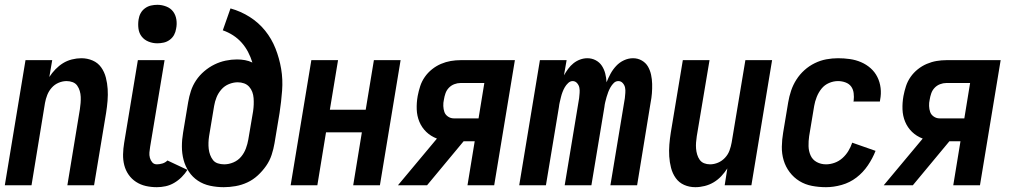

<svg xmlns="http://www.w3.org/2000/svg" viewBox="-24 -770 4201 798"><path d="M-4 0 82 -520H193L181 -450Q192 -467 206.5 -482Q221 -497 238 -507.5Q255 -518 275 -523Q295 -528 314 -528Q339 -528 361 -518.5Q383 -509 396.5 -490Q410 -471 416 -447.5Q422 -424 423.5 -400Q425 -376 423 -351Q421 -326 417 -301L367 0H256L308 -316Q310 -329 311 -342Q312 -355 311.5 -367.5Q311 -380 307.5 -392Q304 -404 297 -414Q290 -424 278 -428.5Q266 -433 253 -433Q236 -433 219.5 -426Q203 -419 191 -405.5Q179 -392 172.5 -375.5Q166 -359 163 -342L107 0Z M628 8Q604 8 582 3Q560 -2 541.5 -14Q523 -26 510.5 -44Q498 -62 492.5 -83.5Q487 -105 487.5 -128.5Q488 -152 492 -176L549 -520H660L600 -160Q598 -148 597 -136.5Q596 -125 599 -114Q602 -103 609 -95Q616 -87 628 -87Q639 -87 651 -90.5Q663 -94 672 -103L755 -64Q745 -48 731 -34Q717 -20 700 -10Q683 0 664.5 4Q646 8 628 8ZM630 -590Q611 -590 593.5 -597Q576 -604 565 -618Q554 -632 551.5 -651Q549 -670 552 -689Q554 -703 560.5 -715Q567 -727 578.5 -735.5Q590 -744 603.5 -747Q617 -750 630 -750Q649 -750 667 -743Q685 -736 695.5 -722Q706 -708 709 -689Q712 -670 708 -651Q706 -637 699.5 -625Q693 -613 681.5 -604.5Q670 -596 656.5 -593Q643 -590 630 -590Z M906 8Q877 8 849 2Q821 -4 798.5 -19Q776 -34 761 -56.5Q746 -79 739 -105.5Q732 -132 732 -161Q732 -190 737 -219L758 -345Q762 -369 769.5 -392Q777 -415 791 -436Q805 -457 825 -474Q845 -491 867.5 -502Q890 -513 914 -518Q938 -523 961 -523Q978 -523 994.5 -520Q1011 -517 1025 -510Q1018 -533 1007 -554Q996 -575 980.5 -592.5Q965 -610 945 -623Q925 -636 902 -644L934 -735Q977 -723 1014 -699.5Q1051 -676 1078 -642.5Q1105 -609 1121 -568.5Q1137 -528 1144.5 -484Q1152 -440 1148.5 -393.5Q1145 -347 1138 -301L1117 -175Q1113 -151 1105 -126.5Q1097 -102 1082 -80.5Q1067 -59 1047.5 -41Q1028 -23 1004.5 -12Q981 -1 955.5 3.5Q930 8 906 8ZM908 -87Q927 -87 946 -95Q965 -103 978 -118.5Q991 -134 998 -153Q1005 -172 1008 -190L1028 -308Q1030 -322 1030.5 -335.5Q1031 -349 1030 -362.5Q1029 -376 1024.5 -388Q1020 -400 1011.5 -409.5Q1003 -419 990.5 -423.5Q978 -428 964 -428Q946 -428 927.5 -420.5Q909 -413 896 -398Q883 -383 876 -365.5Q869 -348 866 -330L845 -204Q843 -191 842.5 -177.5Q842 -164 843.5 -151Q845 -138 849.5 -126Q854 -114 861.5 -104.5Q869 -95 881.5 -91Q894 -87 908 -87Z M1184 0 1270 -520H1381L1347 -314H1496L1530 -520H1641L1555 0H1444L1480 -220H1331L1295 0Z M1630 0 1792 -194Q1766 -204 1747.5 -222Q1729 -240 1719 -264Q1709 -288 1708 -315.5Q1707 -343 1712 -371Q1716 -392 1722.5 -412Q1729 -432 1741.5 -450Q1754 -468 1771.5 -482Q1789 -496 1809 -504.5Q1829 -513 1849.5 -516.5Q1870 -520 1891 -520H2116L2030 0H1919L1949 -183H1903L1751 0ZM1862 -278H1965L1989 -425H1890Q1877 -425 1864 -420Q1851 -415 1841.5 -405Q1832 -395 1827.5 -382Q1823 -369 1821 -356Q1818 -343 1818.5 -329.5Q1819 -316 1823 -304.5Q1827 -293 1838 -285.5Q1849 -278 1862 -278Z M2134 0 2220 -520H2331L2320 -457Q2328 -471 2337.5 -484Q2347 -497 2359.5 -507Q2372 -517 2387 -522.5Q2402 -528 2417 -528Q2436 -528 2452 -519.5Q2468 -511 2477.5 -496.5Q2487 -482 2491.5 -464.5Q2496 -447 2497 -428Q2504 -446 2513.5 -463.5Q2523 -481 2537 -496Q2551 -511 2569.5 -519.5Q2588 -528 2607 -528Q2627 -528 2643.5 -518.5Q2660 -509 2669 -493.5Q2678 -478 2682 -459.5Q2686 -441 2686.5 -421.5Q2687 -402 2685.5 -382.5Q2684 -363 2680 -343L2624 0H2513L2573 -362Q2574 -373 2575 -384Q2576 -395 2574 -405.5Q2572 -416 2564.5 -424.5Q2557 -433 2546 -433Q2535 -433 2527 -425Q2519 -417 2513.5 -407.5Q2508 -398 2504 -387.5Q2500 -377 2497 -366.5Q2494 -356 2491.5 -345.5Q2489 -335 2488 -325L2434 0H2323L2383 -362Q2384 -373 2385 -384Q2386 -395 2384 -405.5Q2382 -416 2374.5 -424.5Q2367 -433 2356 -433Q2346 -433 2337.5 -425Q2329 -417 2323.5 -407.5Q2318 -398 2314 -387.5Q2310 -377 2307.5 -366.5Q2305 -356 2302.5 -345.5Q2300 -335 2299 -325L2245 0Z M2866 8Q2841 8 2819.5 -1.5Q2798 -11 2784.5 -30Q2771 -49 2765 -72.5Q2759 -96 2757.5 -120Q2756 -144 2758 -169Q2760 -194 2764 -219L2814 -520H2925L2872 -204Q2870 -191 2869 -178Q2868 -165 2869 -152.5Q2870 -140 2873.5 -128Q2877 -116 2884 -106Q2891 -96 2902.5 -91.5Q2914 -87 2927 -87Q2944 -87 2960.5 -94Q2977 -101 2989.5 -114.5Q3002 -128 3008 -144.5Q3014 -161 3017 -178L3074 -520H3185L3099 0H2988L2999 -70Q2988 -53 2974 -38Q2960 -23 2942.5 -12.5Q2925 -2 2905 3Q2885 8 2866 8Z M3409 8Q3379 8 3350.5 2.5Q3322 -3 3298.5 -17.5Q3275 -32 3258 -54.5Q3241 -77 3233 -104Q3225 -131 3225.5 -160.5Q3226 -190 3231 -219L3252 -345Q3256 -369 3264 -393Q3272 -417 3286 -439Q3300 -461 3319.5 -478.5Q3339 -496 3362.5 -507.5Q3386 -519 3410.5 -523.5Q3435 -528 3459 -528Q3484 -528 3508.5 -524.5Q3533 -521 3555 -511.5Q3577 -502 3594.5 -486.5Q3612 -471 3622.5 -450Q3633 -429 3636 -404.5Q3639 -380 3634 -355L3633 -348H3523L3524 -351Q3526 -367 3524 -383Q3522 -399 3513.5 -410.5Q3505 -422 3490 -427.5Q3475 -433 3459 -433Q3440 -433 3421.5 -425Q3403 -417 3390.5 -401.5Q3378 -386 3370.5 -367Q3363 -348 3360 -330L3339 -204Q3336 -183 3336.5 -162.5Q3337 -142 3345 -124Q3353 -106 3370.5 -96.5Q3388 -87 3409 -87Q3427 -87 3445 -93.5Q3463 -100 3477.5 -113Q3492 -126 3502 -142.5Q3512 -159 3518 -177L3615 -143Q3603 -112 3583 -82.5Q3563 -53 3535.5 -32Q3508 -11 3474.5 -1.5Q3441 8 3409 8Z M3649 0 3811 -194Q3785 -204 3766.5 -222Q3748 -240 3738 -264Q3728 -288 3727 -315.5Q3726 -343 3731 -371Q3735 -392 3741.5 -412Q3748 -432 3760.5 -450Q3773 -468 3790.5 -482Q3808 -496 3828 -504.5Q3848 -513 3868.5 -516.5Q3889 -520 3910 -520H4135L4049 0H3938L3968 -183H3922L3770 0ZM3881 -278H3984L4008 -425H3909Q3896 -425 3883 -420Q3870 -415 3860.5 -405Q3851 -395 3846.5 -382Q3842 -369 3840 -356Q3837 -343 3837.5 -329.5Q3838 -316 3842 -304.5Q3846 -293 3857 -285.5Q3868 -278 3881 -278Z"/></svg>

Font: Iosevka QP
Style: Bold Italic
Weight: 700
Italic angle: -9°
Designer: Belleve Invis
Foundry: Belleve Invis
Version: Version 20.0.0; ttfautohint (v1.8.4)